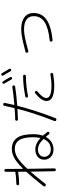

<svg xmlns="http://www.w3.org/2000/svg" viewBox="1044 -1906 913 3040"><g transform="rotate(-90 1500.0 -386.5)"><path d="M816.4 -147.5Q819.3 -153.3 811.5 -160.2Q765.6 -206.1 729.5 -223.6Q693.4 -241.2 653.3 -241.2Q600.6 -241.2 568.8 -213.9Q537.1 -186.5 537.1 -142.6Q537.1 -96.7 569.3 -67.4Q601.6 -38.1 653.3 -38.1Q767.6 -38.1 816.4 -147.5ZM874 -170.9Q872.1 -163.1 877 -157.2Q898.4 -133.8 927.7 -94.7Q940.4 -76.2 923.8 -64Q907.2 -51.8 892.6 -69.3Q883.8 -81.1 858.4 -111.3Q852.5 -117.2 847.7 -110.4Q814.5 -52.7 763.2 -23.9Q711.9 4.9 653.3 4.9Q582 4.9 536.6 -37.1Q491.2 -79.1 491.2 -142.6Q491.2 -206.1 535.6 -244.6Q580.1 -283.2 653.3 -283.2Q745.1 -283.2 828.1 -207Q834 -203.1 835.9 -210Q846.7 -261.7 846.7 -320.3Q846.7 -468.8 800.3 -538.6Q753.9 -608.4 660.2 -608.4Q595.7 -608.4 526.4 -567.4Q457 -526.4 351.6 -415Q346.7 -408.2 346.7 -402.3Q350.6 -80.1 353.5 18.6Q353.5 28.3 347.7 35.2Q341.8 42 332 42Q322.3 42 315.4 35.2Q308.6 28.3 308.6 17.6Q302.7 -222.7 301.8 -350.6Q301.8 -352.5 299.8 -354.5Q297.9 -356.4 295.9 -353.5Q230.5 -279.3 110.4 -126Q104.5 -118.2 94.7 -117.2Q85 -116.2 77.1 -122.1Q58.6 -136.7 72.3 -154.3Q206.1 -325.2 294.9 -420.9Q300.8 -426.8 300.8 -435.5Q300.8 -452.1 300.3 -490.2Q299.8 -528.3 299.8 -547.9Q299.8 -556.6 292 -554.7Q193.4 -540 109.4 -539.1Q100.6 -539.1 93.8 -545.4Q86.9 -551.8 86.9 -561Q86.9 -570.3 93.3 -577.1Q99.6 -584 109.4 -584Q203.1 -585.9 292 -598.6Q299.8 -600.6 299.8 -609.4Q299.8 -631.8 299.3 -678.2Q298.8 -724.6 298.8 -751Q298.8 -759.8 306.2 -766.6Q313.5 -773.4 322.3 -773.4Q332 -773.4 338.4 -766.6Q344.7 -759.8 344.7 -750Q344.7 -561.5 345.7 -483.4Q345.7 -481.4 347.7 -480Q349.6 -478.5 351.6 -481.4Q451.2 -581.1 522 -618.2Q592.8 -655.3 662.1 -655.3Q895.5 -655.3 894.5 -320.3Q895.5 -237.3 874 -170.9Z M1667 16.6Q1419.9 16.6 1419.9 -105.5Q1419.9 -186.5 1542 -284.2Q1558.6 -297.9 1575.2 -282.2Q1581.1 -276.4 1580.6 -266.6Q1580.1 -256.8 1573.2 -252Q1467.8 -167 1467.8 -108.4Q1467.8 -27.3 1667 -27.3Q1742.2 -27.3 1839.8 -43.9Q1848.6 -45.9 1856.4 -41Q1864.3 -36.1 1865.2 -26.9Q1866.2 -17.6 1860.8 -10.3Q1855.5 -2.9 1845.7 -1Q1744.1 16.6 1667 16.6ZM1761.7 -661.1Q1721.7 -731.4 1696.3 -774.4Q1691.4 -781.2 1693.4 -789.6Q1695.3 -797.9 1702.1 -801.8Q1719.7 -812.5 1731.4 -794.9Q1761.7 -749 1797.9 -680.7Q1801.8 -672.9 1799.8 -665Q1797.9 -657.2 1790 -653.3Q1771.5 -644.5 1761.7 -661.1ZM1831.1 -820.3Q1838.9 -824.2 1847.2 -822.3Q1855.5 -820.3 1860.4 -811.5Q1909.2 -732.4 1928.7 -696.3Q1932.6 -688.5 1930.7 -679.7Q1928.7 -670.9 1920.9 -667Q1903.3 -658.2 1891.6 -675.8Q1858.4 -735.4 1824.2 -792Q1814.5 -810.5 1831.1 -820.3ZM1474.6 -417Q1473.6 -425.8 1479 -433.1Q1484.4 -440.4 1493.2 -442.4Q1666 -476.6 1815.4 -476.6Q1824.2 -476.6 1830.6 -470.2Q1836.9 -463.9 1836.9 -455.1Q1836.9 -446.3 1830.6 -439.5Q1824.2 -432.6 1815.4 -432.6Q1665 -431.6 1499 -399.4Q1478.5 -395.5 1474.6 -417ZM1118.2 48.8Q1109.4 45.9 1104.5 37.6Q1099.6 29.3 1103.5 19.5Q1225.6 -291 1293.9 -556.6Q1295.9 -565.4 1288.1 -566.4Q1178.7 -560.5 1127.9 -558.6Q1119.1 -558.6 1113.3 -564.9Q1107.4 -571.3 1107.4 -580.1Q1107.4 -588.9 1113.3 -595.2Q1119.1 -601.6 1127.9 -601.6Q1203.1 -602.5 1297.9 -610.4Q1306.6 -610.4 1308.6 -618.2Q1331.1 -711.9 1343.8 -772.5Q1345.7 -782.2 1354 -787.6Q1362.3 -793 1372.1 -792Q1380.9 -790 1386.2 -782.7Q1391.6 -775.4 1389.6 -765.6Q1377.9 -709 1358.4 -622.1Q1356.4 -615.2 1365.2 -615.2Q1524.4 -628.9 1642.6 -647.5Q1651.4 -648.4 1658.7 -642.6Q1666 -636.7 1667 -627.9Q1668 -619.1 1662.6 -611.3Q1657.2 -603.5 1648.4 -602.5Q1504.9 -581.1 1352.5 -570.3Q1344.7 -570.3 1342.8 -560.5Q1272.5 -284.2 1149.4 34.2Q1140.6 55.7 1118.2 48.8Z M2211.9 -394.5Q2203.1 -392.6 2194.3 -397.9Q2185.5 -403.3 2184.6 -412.1Q2179.7 -434.6 2204.1 -440.4Q2223.6 -444.3 2297.9 -463.9Q2461.9 -506.8 2556.6 -506.8Q2678.7 -506.8 2746.1 -455.6Q2813.5 -404.3 2813.5 -311.5Q2813.5 -180.7 2710 -106.9Q2606.4 -33.2 2385.7 -9.8Q2376 -8.8 2369.1 -15.1Q2362.3 -21.5 2360.4 -31.2Q2358.4 -40 2364.3 -47.4Q2370.1 -54.7 2379.9 -55.7Q2581.1 -77.1 2672.4 -138.7Q2763.7 -200.2 2763.7 -309.6Q2763.7 -382.8 2710 -422.4Q2656.2 -461.9 2553.7 -461.9Q2462.9 -461.9 2304.7 -418.9Q2259.8 -406.2 2211.9 -394.5Z"/></g></svg>

Font: Rounded-X Mgen+ 2m light
Style: Regular
Weight: 200
Designer: [Source Han Sans]
Ryoko NISHIZUKA  (kana & ideographs); Paul D. Hunt (Latin, Greek & Cyrillic); Wenlong ZHANG  (bopomofo
Version: Version 1.059.20150602